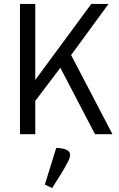

<svg xmlns="http://www.w3.org/2000/svg" viewBox="-20 -685 606 980"><path d="M534 -665 343 -404 554 0H465L288 -339L160 -170V0H82V-665H160V-277L446 -665ZM267 70 209 257 246 275Q304 185 324 146Q337 123 338 106Q338 72 267 70Z"/></svg>

Font: BreeCF
Style: Light
Weight: 300
Designer: Veronika Burian, Jos Scaglione
Foundry: TypeTogether
Version: Version 0.0.2